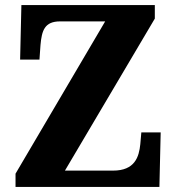

<svg xmlns="http://www.w3.org/2000/svg" viewBox="-20 -734 693 754"><path d="M41 0H606L611 -214H535L531 -168C526 -117 509 -64 424 -64H235L588 -661V-714H64L59 -500H135L139 -557C144 -614 155 -650 216 -650H393L41 -52Z"/></svg>

Font: Noto Serif Devanagari SemiCondensed ExtraBold
Style: Regular
Weight: 800
Width: 4
Designer: Universal Thirst, Indian Type Foundry and the Monotype Design Team
Foundry: Monotype Imaging Inc.
Version: Version 2.004